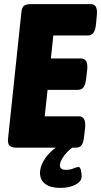

<svg xmlns="http://www.w3.org/2000/svg" viewBox="-20 -720 493 936"><path d="M65 0Q38 0 27.5 -9.5Q17 -19 19 -42L84 -658Q86 -681 95.5 -690.5Q105 -700 132 -700H423Q458 -700 452 -645L448 -602Q445 -573 435.5 -560Q426 -547 407 -547H240L228 -435H375Q411 -435 405 -379L400 -337Q397 -308 387.5 -295Q378 -282 360 -282H212L198 -153H365Q400 -153 395 -97L390 -54Q387 -25 377.5 -12.5Q368 0 349 0ZM273 196Q227 196 201 177Q175 158 175 123Q175 98 189.5 70Q204 42 228.5 19Q253 -4 283 -17L348 -10Q317 7 294.5 36.5Q272 66 272 86Q272 108 300 108Q322 108 338.5 101Q355 94 362 94Q371 94 374.5 110Q378 126 378 140Q378 164 348.5 180Q319 196 273 196Z"/></svg>

Font: Asap Condensed Condensed ExtraBold
Style: Italic
Weight: 800
Width: 3
Italic angle: -6°
Designer: Pablo Cosgaya
Foundry: Omnibus-Type
Version: Version 3.001; ttfautohint (v1.8.4.7-5d5b)